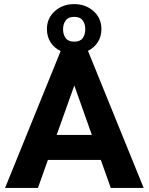

<svg xmlns="http://www.w3.org/2000/svg" viewBox="-20 -921 729 941"><path d="M343.8 -900.9Q399.4 -900.9 438.2 -866.5Q477.1 -832 477.1 -778.3Q477.1 -742.2 459.5 -714.6Q441.9 -687 411.1 -671.9L684.1 0H522.9L474.1 -137.2H214.8L166 0H4.9L277.3 -670.9Q246.1 -685.5 228 -713.4Q210 -741.2 210 -778.3Q210 -832 248.8 -866.5Q287.6 -900.9 343.8 -900.9ZM397.9 -777.8Q397.9 -803.2 385.3 -820.8Q372.6 -838.4 343.8 -838.4Q314.9 -838.4 302 -820.8Q289.1 -803.2 289.1 -777.8Q289.1 -752 301.8 -734.4Q314.5 -716.8 343.8 -716.8Q373 -716.8 385.5 -734.4Q397.9 -752 397.9 -777.8ZM430.2 -259.8 344.2 -502 257.8 -259.8Z"/></svg>

Font: Glacial Indifference
Style: Bold
Weight: 700
Version: Version 1.001